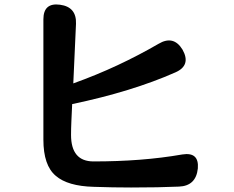

<svg xmlns="http://www.w3.org/2000/svg" viewBox="-20 -808 1040 854"><path d="M563 26Q481 26 397 23Q281 20 228 -26Q173 -72 173 -187V-722Q173 -797 247 -787Q321 -777 318 -702L306 -437Q409 -474 503 -518Q597 -562 685 -613Q752 -653 792 -587Q831 -517 760 -486Q568 -401 301 -345Q299 -303 297.5 -269Q296 -235 296 -208Q296 -90 396 -90Q503 -90 601 -97.5Q699 -105 791 -121Q866 -133 860 -59Q852 19 776 22Q731 24 678.5 25Q626 26 563 26Z"/></svg>

Font: MaokenZhuyuanTi
Style: Regular
Weight: 400
Designer: Fontworks Inc & LongZhuTi team: ZERO子、时光羊、荆南、频凡、刘鹏、Little White Dog、帆影Magmeta、奈白不弍、白日月球、ChaoTawei、雨三（排名不分先后）
Version: Version 1.000; 20230222